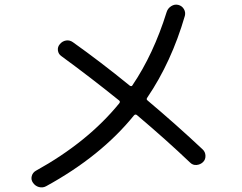

<svg xmlns="http://www.w3.org/2000/svg" viewBox="-20 -771 1040 824"><path d="M177.7 28.3Q163.1 36.1 147 31.7Q130.9 27.3 121.1 12.7Q112.3 0 116.2 -15.1Q120.1 -30.3 133.8 -38.1Q356.4 -161.1 492.2 -328.1Q497.1 -335 491.2 -339.8Q370.1 -437.5 243.2 -530.3Q230.5 -539.1 228.5 -554.7Q226.6 -570.3 237.3 -582Q248 -594.7 263.7 -597.2Q279.3 -599.6 293 -589.8Q411.1 -505.9 537.1 -403.3Q539.1 -401.4 543 -401.4Q546.9 -401.4 547.9 -404.3Q638.7 -538.1 695.3 -719.7Q700.2 -735.4 714.8 -744.6Q729.5 -753.9 745.1 -750Q760.7 -746.1 769 -732.4Q777.3 -718.8 773.4 -703.1Q715.8 -504.9 612.3 -352.5Q606.4 -344.7 613.3 -339.8Q736.3 -236.3 849.6 -129.9Q861.3 -119.1 861.8 -102.5Q862.3 -85.9 851.1 -75.2Q839.8 -64.5 823.7 -63Q807.6 -61.5 795.9 -73.2Q693.4 -170.9 567.4 -277.3Q560.5 -282.2 554.7 -275.4Q413.1 -100.6 177.7 28.3Z"/></svg>

Font: Rounded Mgen+ 1m regular
Style: Regular
Weight: 400
Designer: [Source Han Sans]
Ryoko NISHIZUKA  (kana & ideographs); Paul D. Hunt (Latin, Greek & Cyrillic); Wenlong ZHANG  (bopomofo
Version: Version 1.059.20150602